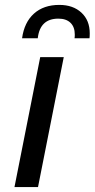

<svg xmlns="http://www.w3.org/2000/svg" viewBox="-20 -763 386 783"><path d="M144 -530H240L135 0H39ZM222 -743Q278 -743 312 -711.5Q346 -680 346 -627Q346 -614 345 -607H284Q285 -612 285 -622Q285 -653 267.5 -670Q250 -687 218 -687Q143 -687 134 -607H70Q79 -672 118.5 -707.5Q158 -743 222 -743Z"/></svg>

Font: Montserrat Alternates Medium
Style: Italic
Weight: 500
Italic angle: -11.3°
Designer: Julieta Ulanovsky
Foundry: Julieta Ulanovsky
Version: Version 7.200